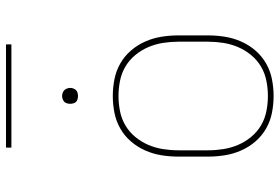

<svg xmlns="http://www.w3.org/2000/svg" viewBox="-166 -758 932 640"><g transform="rotate(-90 300.0 -438.0)"><path d="M300 8Q272 8 244 2.5Q216 -3 191.5 -17Q167 -31 148.5 -52.5Q130 -74 118.5 -100Q107 -126 102.5 -154Q98 -182 98 -210V-310Q98 -338 102.5 -366Q107 -394 118.5 -420Q130 -446 148.5 -467.5Q167 -489 191.5 -503Q216 -517 244 -522.5Q272 -528 300 -528Q328 -528 356 -522.5Q384 -517 408.5 -503Q433 -489 451.5 -467.5Q470 -446 481.5 -420Q493 -394 497.5 -366Q502 -338 502 -310V-210Q502 -182 497.5 -154Q493 -126 481.5 -100Q470 -74 451.5 -52.5Q433 -31 408.5 -17Q384 -3 356 2.5Q328 8 300 8ZM300 -11Q325 -11 350.5 -16Q376 -21 398 -34Q420 -47 436.5 -67Q453 -87 463 -110.5Q473 -134 477 -159.5Q481 -185 481 -210V-310Q481 -335 477 -360.5Q473 -386 463 -409.5Q453 -433 436.5 -453Q420 -473 398 -486Q376 -499 350.5 -504Q325 -509 300 -509Q275 -509 249.5 -504Q224 -499 202 -486Q180 -473 163.5 -453Q147 -433 137 -409.5Q127 -386 123 -360.5Q119 -335 119 -310V-210Q119 -185 123 -159.5Q127 -134 137 -110.5Q147 -87 163.5 -67Q180 -47 202 -34Q224 -21 249.5 -16Q275 -11 300 -11ZM300 -644Q295 -644 289.5 -645.5Q284 -647 280.5 -650.5Q277 -654 275.5 -659.5Q274 -665 274 -670Q274 -675 275.5 -680.5Q277 -686 280.5 -689.5Q284 -693 289.5 -695Q295 -697 300 -697Q305 -697 310.5 -695Q316 -693 319.5 -689.5Q323 -686 325 -680.5Q327 -675 327 -670Q327 -665 325 -659.5Q323 -654 319.5 -650.5Q316 -647 310.5 -645.5Q305 -644 300 -644ZM472 -866H128V-884H472Z"/></g></svg>

Font: Iosevka Etoile Thin
Style: Regular
Weight: 100
Designer: Belleve Invis
Foundry: Belleve Invis
Version: Version 22.1.2; ttfautohint (v1.8.4)